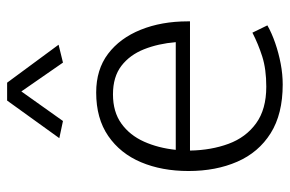

<svg xmlns="http://www.w3.org/2000/svg" viewBox="-154 -628 795 526"><g transform="rotate(-90 243.0 -364.5)"><path d="M448 -241V-247Q448 -319 425 -376Q402 -433 359 -465.5Q316 -498 253 -498Q182 -498 134 -465Q86 -432 62 -375Q38 -318 38 -245Q38 -170 63.5 -111.5Q89 -53 141.5 -20Q194 13 275 13Q303 13 332 7.5Q361 2 388.5 -7.5Q416 -17 437 -29L417 -70Q386 -54 351.5 -43Q317 -32 269 -32Q207 -32 168.5 -60Q130 -88 112.5 -135.5Q95 -183 94 -241ZM96 -280Q101 -328 118.5 -367Q136 -406 168 -429Q200 -452 248 -452Q296 -452 326 -429Q356 -406 371.5 -367Q387 -328 391 -280ZM256 -703 335 -589 384 -601 280 -742H231L128 -599L175 -589Z"/></g></svg>

Font: Catamaran Thin ExtraLight
Style: Regular
Weight: 250
Version: Version 2.000